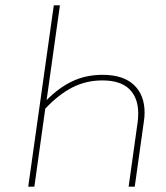

<svg xmlns="http://www.w3.org/2000/svg" viewBox="-20 -701 625 721"><path d="M523 -278Q523 -261 520 -243L486 0H463L497 -243Q499 -254 499 -276Q499 -333 466 -366Q433 -399 364 -399Q304 -399 252.5 -373Q201 -347 150 -293L109 0H86L182 -681H205L155 -325Q201 -372 252 -396Q303 -420 365 -420Q443 -420 483 -382Q523 -344 523 -278Z"/></svg>

Font: FiraGO Thin
Style: Italic
Weight: 100
Italic angle: -8°
Designer: bBox Type GmbH
Foundry: bBox Type GmbH
Version: Version 1.001